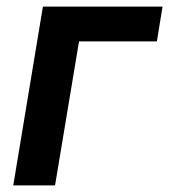

<svg xmlns="http://www.w3.org/2000/svg" viewBox="-20 -559 510 579"><path d="M470.2 -539.1 453.1 -434.1H218.3L146 0H20L109.4 -539.1Z"/></svg>

Font: Inter 18pt SemiBold
Style: Italic
Weight: 600
Italic angle: -9.3988°
Designer: Rasmus Andersson
Foundry: rsms
Version: Version 4.001;git-66647c0bb